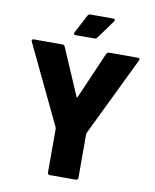

<svg xmlns="http://www.w3.org/2000/svg" viewBox="-95 -955 825 1024"><g transform="rotate(10 317.5 -442.5)"><path d="M246 -2Q241 -2 237.5 -5.5Q234 -9 234 -14V-251Q234 -255 233 -257L28 -686Q26 -690 26 -692Q26 -700 37 -700H191Q201 -700 205 -691L314 -438Q316 -435 317 -435Q319 -435 320 -438L430 -691Q434 -700 444 -700H599Q606 -700 608 -697.5Q610 -695 610 -693Q610 -690 608 -686L400 -257Q399 -255 399 -251V-14Q399 -9 395.5 -5.5Q392 -2 387 -2ZM252 -761Q245 -761 243.5 -764Q242 -767 242 -769Q242 -771 244 -775L296 -874Q300 -883 311 -883H434Q444 -883 444 -876Q444 -873 441 -868L368 -768Q363 -761 354 -761Z"/></g></svg>

Font: LinhAnh ExtBd
Style: Regular
Weight: 800
Designer: Jeremy Tribby
Foundry: Tribby Type
Version: Version 1.408